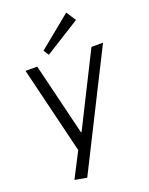

<svg xmlns="http://www.w3.org/2000/svg" viewBox="-176 -875 896 1155"><g transform="rotate(-20 271.5 -297.5)"><path d="M99 177 182 16 47 -540H122L234 -79H238L469 -540H543L176 191ZM437 -724 212 -583 190 -617 397 -786Z"/></g></svg>

Font: Pathway Extreme 8pt Thin 12pt Light
Style: Italic
Weight: 300
Italic angle: -8°
Version: Version 1.001;gftools[0.9.26]